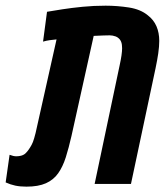

<svg xmlns="http://www.w3.org/2000/svg" viewBox="-52 -660 592 689"><path d="M43 9.8Q20.5 9.8 2.9 6.1Q-14.6 2.4 -31.7 -5.4L-17.6 -104.5Q-3.9 -99.1 6.8 -99.1Q26.4 -99.6 36.1 -106.9Q45.9 -114.3 56.6 -131.8Q62 -140.1 66.2 -150.6Q70.3 -161.1 75.7 -182.6L150.9 -518.6Q139.2 -517.6 127 -515.9Q114.7 -514.2 102.5 -510.7L116.7 -617.7Q139.2 -621.6 172.1 -626.7Q205.1 -631.8 244.6 -635.7Q284.2 -639.6 327.1 -639.6Q369.1 -639.6 410.9 -633.1Q452.6 -626.5 478.5 -605Q499.5 -588.9 509.5 -565.7Q519.5 -542.5 519.5 -513.2Q519.5 -493.7 515.9 -468.5Q512.2 -443.4 506.3 -415.5L418 0H287.6L377.4 -425.8Q386.2 -465.8 386.2 -486.8Q386.2 -500.5 383.1 -509Q379.9 -517.6 373.5 -522.9Q369.1 -526.9 363.5 -529.1Q357.9 -531.2 352.3 -532.2Q346.7 -533.2 341.8 -533.2Q336.4 -533.2 319.1 -532.7Q301.8 -532.2 284.2 -531.2L204.6 -172.4Q194.8 -129.4 184.1 -95.5Q173.3 -61.5 156.7 -38.1Q140.1 -14.6 112.8 -2.4Q85.4 9.8 43 9.8Z"/></svg>

Font: Open Sans Condensed
Style: Italic
Weight: 400
Width: 3
Italic angle: -12°
Designer: Monotype Design Team
Foundry: Monotype Imaging Inc.
Version: Version 3.000